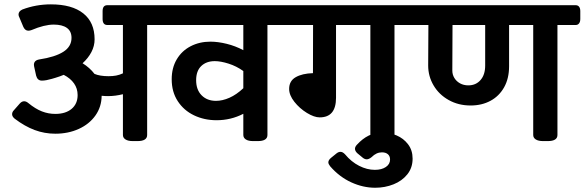

<svg xmlns="http://www.w3.org/2000/svg" viewBox="-20 -654 2710 890"><path d="M768.1 -602.5V-565.9Q768.1 -552.7 762.5 -545.4Q756.8 -538.1 746.6 -538.1H662.1V-28.3Q662.1 0 617.2 0H595.7Q573.7 0 561.8 -7.6Q549.8 -15.1 549.8 -28.3V-217.3Q514.2 -208.5 481 -208.5Q466.8 -208.5 451.2 -210Q450.7 -158.7 422.4 -118.7Q394 -78.6 345.2 -56.4Q296.4 -34.2 236.3 -34.2Q186.5 -34.2 140.6 -51.3Q94.7 -68.4 47.9 -104Q36.1 -113.8 36.1 -124.5Q36.1 -134.8 44.4 -143.1L72.3 -174.8Q81.5 -184.6 91.8 -184.6Q101.6 -184.6 111.3 -176.3Q144 -149.4 174.1 -137.7Q204.1 -126 236.3 -126Q284.2 -126 312 -149.4Q339.8 -172.9 339.8 -213.4Q339.8 -243.7 323.2 -267.3Q306.6 -291 275.4 -307.1Q258.3 -299.8 237.3 -293.5Q233.9 -292.5 220.7 -288.6Q207.5 -284.7 195.8 -282.5Q184.1 -280.3 173.8 -280.3Q153.8 -280.3 147.5 -303.2L138.2 -345.7Q137.2 -350.6 137.2 -353.5Q137.2 -374 161.6 -378.4Q235.4 -389.6 273.4 -413.8Q311.5 -438 311.5 -478.5Q311.5 -509.3 290 -524.7Q268.6 -540 229 -540Q186 -540 126 -514.6Q118.2 -511.7 111.3 -511.7Q96.7 -511.7 88.4 -528.8L69.8 -573.2Q65.9 -579.6 65.9 -586.9Q65.9 -601.6 83.5 -609.9Q146.5 -633.8 215.8 -633.8Q313.5 -633.8 366 -592Q418.5 -550.3 418.5 -471.7Q418.5 -440.9 403.8 -412.8Q389.2 -384.8 362.8 -360.8Q396 -340.3 418 -311.5Q442.9 -300.8 483.4 -300.8Q502.4 -300.8 518.1 -303.7Q533.7 -306.6 549.8 -314V-538.1H477.5Q466.3 -538.1 460.9 -545.4Q455.6 -552.7 455.6 -565.9V-602.5Q455.6 -629.9 477.5 -629.9H746.6Q757.3 -629.9 762.7 -622.8Q768.1 -615.7 768.1 -602.5Z M1325.7 -602.5V-565.9Q1325.7 -552.7 1320.1 -545.4Q1314.5 -538.1 1304.2 -538.1H1219.7V-28.3Q1219.7 0 1174.8 0H1153.3Q1131.3 0 1119.6 -7.6Q1107.9 -15.1 1107.9 -28.3V-126.5Q1050.3 -96.7 983.9 -96.7Q926.8 -96.7 879.4 -119.4Q832 -142.1 804 -185.1Q775.9 -228 775.9 -286.6Q775.9 -339.4 799.3 -378.9Q822.8 -418.5 863.8 -439.7Q904.8 -460.9 955.6 -460.9Q990.2 -460.9 1030.8 -450.9Q1071.3 -440.9 1107.9 -421.4V-538.1H729.5Q718.8 -538.1 713.1 -545.4Q707.5 -552.7 707.5 -565.9V-602.5Q707.5 -629.9 729.5 -629.9H1304.2Q1314.9 -629.9 1320.3 -622.8Q1325.7 -615.7 1325.7 -602.5ZM1107.9 -245.1V-324.7Q1075.7 -347.7 1039.3 -359.1Q1002.9 -370.6 975.6 -370.6Q936.5 -370.6 912.8 -347.9Q889.2 -325.2 889.2 -282.2Q889.2 -237.8 914.6 -212.2Q939.9 -186.5 981.4 -186.5Q1011.2 -186.5 1043.7 -200.9Q1076.2 -215.3 1107.9 -245.1Z M1915 -602.5V-565.9Q1915 -552.7 1909.4 -545.4Q1903.8 -538.1 1893.1 -538.1H1808.6V-28.3Q1808.6 0 1763.7 0H1742.2Q1720.2 0 1708.5 -7.6Q1696.8 -15.1 1696.8 -28.3V-538.1H1537.6V-200.7Q1537.6 -109.9 1461.9 -109.9Q1436.5 -109.9 1402.6 -130.6Q1368.7 -151.4 1344.5 -182.1Q1320.3 -212.9 1320.3 -241.7Q1320.3 -278.8 1350.6 -296.1Q1380.9 -313.5 1430.7 -314.9L1431.2 -538.1H1287.1Q1276.4 -538.1 1270.8 -545.4Q1265.1 -552.7 1265.1 -565.9V-602.5Q1265.1 -629.9 1287.1 -629.9H1893.1Q1903.8 -629.9 1909.4 -622.8Q1915 -615.7 1915 -602.5Z M1510.3 116.7Q1502 106 1502 98.6Q1502 87.9 1514.6 77.6L1540.5 56.6Q1549.3 49.8 1558.1 49.8Q1568.8 49.8 1579.6 61.5Q1608.4 96.2 1644.8 114.7Q1681.2 133.3 1717.8 133.3Q1749 133.3 1768.6 120.1Q1788.1 106.9 1788.1 85.4Q1788.1 69.8 1778.1 61Q1768.1 52.2 1750.5 52.2Q1737.3 52.2 1725.6 57.6Q1713.9 63 1702.1 74.7Q1689.9 84.5 1680.2 84.5Q1670.9 84.5 1662.1 77.6L1636.7 56.6Q1625.5 46.4 1625.5 35.6Q1625.5 26.9 1633.8 17.6Q1686 -40 1751.5 -40Q1785.6 -40 1818.1 -26.4Q1850.6 -12.7 1871.6 14.9Q1892.6 42.5 1892.6 81.5Q1892.6 123.5 1868.2 154.1Q1843.8 184.6 1804.2 200.4Q1764.6 216.3 1719.2 216.3Q1663.1 216.3 1608.2 191.2Q1553.2 166 1510.3 116.7Z M2669.9 -602.5V-565.9Q2669.9 -553.2 2664.3 -545.7Q2658.7 -538.1 2648.4 -538.1H2564V-28.3Q2564 0 2519 0H2497.6Q2475.6 0 2463.6 -7.6Q2451.7 -15.1 2451.7 -28.3V-538.1H2339.8V-346.7Q2339.8 -290.5 2316.9 -249.5Q2293.9 -208.5 2253.7 -186.8Q2213.4 -165 2161.6 -165Q2105 -165 2060.1 -190.2Q2015.1 -215.3 1990 -257.8Q1964.8 -300.3 1964.8 -350.1L1965.8 -538.1H1875.5Q1864.7 -538.1 1859.1 -545.4Q1853.5 -552.7 1853.5 -565.9V-602.5Q1853.5 -629.9 1875.5 -629.9H2648.4Q2658.7 -629.9 2664.3 -622.8Q2669.9 -615.7 2669.9 -602.5ZM2229 -538.1H2077.6L2076.7 -327.1Q2076.7 -308.1 2086.2 -292.5Q2095.7 -276.9 2112.5 -267.6Q2129.4 -258.3 2150.9 -258.3Q2186 -258.3 2207.5 -283Q2229 -307.6 2229 -350.1Z"/></svg>

Font: Jaldi
Style: Bold
Weight: 400
Designer: Pablo Cosgaya and Nicolas Silva
Foundry: Omnibus-Type
Version: Version 1.007